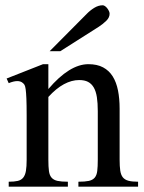

<svg xmlns="http://www.w3.org/2000/svg" viewBox="-20 -701 540 721"><path d="M274.4 0V-18.6Q299.3 -18.6 313.7 -21.7Q328.1 -24.9 335.7 -33.9Q343.3 -43 345.2 -59.1Q347.2 -75.2 347.2 -101.1V-283.7Q347.2 -314 343.8 -336.2Q340.3 -358.4 332 -372.6Q323.7 -386.7 310.5 -393.6Q297.4 -400.4 277.3 -400.4Q249 -400.4 220 -384.8Q190.9 -369.1 161.6 -336.9V-101.1Q161.6 -74.7 163.8 -58.6Q166 -42.5 173.8 -33.7Q181.6 -24.9 196 -21.7Q210.4 -18.6 234.9 -18.6V0H12.7V-18.6Q33.7 -18.6 46.9 -21.7Q60.1 -24.9 67.4 -34.2Q74.7 -43.5 77.4 -59.6Q80.1 -75.7 80.1 -101.1V-267.6Q80.1 -307.6 79.1 -330.6Q78.1 -353.5 76.4 -365.7Q74.7 -377.9 72 -382.3Q69.3 -386.7 65.4 -389.6Q49.3 -403.8 12.7 -388.7L4.9 -406.2L141.6 -460H161.6V-366.7Q241.2 -460 312 -460Q344.7 -460 367.2 -448Q389.6 -436 403.3 -414.1Q417 -392.1 423.1 -361.3Q429.2 -330.6 429.2 -293V-101.1Q429.2 -76.2 431.6 -60.1Q434.1 -43.9 441.4 -34.9Q448.7 -25.9 462.4 -22.2Q476.1 -18.6 498.5 -18.6V0ZM391.6 -649.4Q391.6 -635.3 379.2 -623Q366.7 -610.8 351.1 -600.6L206.5 -508.8H166.5L305.2 -648.4Q317.9 -661.6 333.7 -671.4Q349.6 -681.2 365.7 -681.2Q369.6 -681.2 374 -678.2Q378.4 -675.3 382.3 -670.4Q386.2 -665.5 388.9 -659.9Q391.6 -654.3 391.6 -649.4Z"/></svg>

Font: Doulos SIL Am
Style: Regular
Weight: 400
Designer: Walt Agee, Victor Gaultney, Peter Martin, Debbi Hosken, Becca Hirsbrunner
Foundry: SIL International
Version: Version 5.000